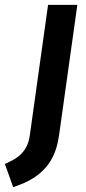

<svg xmlns="http://www.w3.org/2000/svg" viewBox="-98 -501 351 787"><path d="M99 -481 24 55C20 81 10 131 -59 162L-78 171L-44 266L-27 260C117 210 136 109 145 47L219 -481Z"/></svg>

Font: Cantarell
Style: BoldOblique
Weight: 700
Italic angle: -8°
Designer: Dave Crossland
Version: Version 0.024